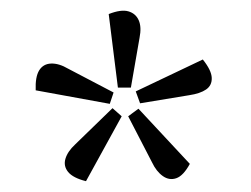

<svg xmlns="http://www.w3.org/2000/svg" viewBox="-20 -837 464 355"><path d="M198 -675 181 -811Q204 -820 217.5 -816Q231 -812 236.5 -799.5Q242 -787 238 -767L222 -675ZM183 -645 46 -670Q45 -695 52.5 -707Q60 -719 74.5 -719.5Q89 -720 106 -710L190 -666ZM205 -622 139 -502Q115 -508 106 -519Q97 -530 101 -543.5Q105 -557 119 -570L188 -637ZM236 -636 331 -534Q319 -512 306 -507.5Q293 -503 281 -511.5Q269 -520 261 -537L217 -622ZM231 -668 355 -727Q371 -707 371.5 -693Q372 -679 361 -671.5Q350 -664 330 -661L239 -646Z"/></svg>

Font: Yaldevi ExtraLight
Style: Regular
Weight: 200
Designer: Sol Matas, Rajitha Manaperi, Kosala Senevirathne
Foundry: Mooniak
Version: Version 1.100